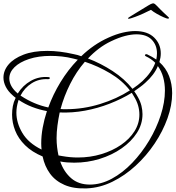

<svg xmlns="http://www.w3.org/2000/svg" viewBox="-30 -1018 1018 1113"><path d="M473 74Q397 77 344 54Q291 31 260 -11.5Q229 -54 217 -111Q155 -137 115.5 -176Q76 -215 58 -261Q40 -307 40 -353Q40 -379 44.5 -403Q49 -427 60 -449L61 -451Q57 -454 53 -457Q49 -460 45 -464Q17 -488 3.5 -515Q-10 -542 -10 -568Q-10 -609 19.5 -644Q49 -679 106 -701Q163 -723 244 -723Q315 -723 398 -704Q409 -702 420 -699Q431 -696 441 -692Q476 -726 516 -753.5Q556 -781 599 -800Q643 -820 682 -829Q721 -838 753 -838Q825 -838 863.5 -800.5Q902 -763 902 -708Q902 -685 894 -658Q932 -624 950 -577.5Q968 -531 968 -478Q968 -408 941 -332.5Q914 -257 866.5 -186Q819 -115 756.5 -57.5Q694 0 621.5 35.5Q549 71 473 74ZM738 -503Q754 -514 768.5 -525Q783 -536 796 -548Q850 -599 870 -654Q847 -677 815 -692Q810 -695 810 -698Q810 -701 814 -703Q818 -705 823 -703Q838 -696 851 -688.5Q864 -681 876 -673Q878 -682 879 -691.5Q880 -701 880 -709Q880 -756 850 -787.5Q820 -819 761 -819Q731 -819 694.5 -809.5Q658 -800 614 -779Q576 -761 542.5 -735.5Q509 -710 480 -679Q554 -651 623 -606Q692 -561 738 -503ZM250 -395Q277 -470 320.5 -541.5Q364 -613 421 -672L397 -678Q362 -687 328.5 -690.5Q295 -694 264 -694Q193 -694 138.5 -676Q84 -658 54 -628.5Q24 -599 24 -563Q24 -541 36 -519Q48 -497 73 -476Q102 -523 149 -549.5Q196 -576 252 -571Q259 -570 259 -566Q259 -559 248 -559Q196 -562 154 -535.5Q112 -509 89 -464L92 -462Q166 -413 250 -395ZM354 -385Q453 -385 550 -415Q647 -445 723 -494Q678 -552 608 -593.5Q538 -635 462 -660Q412 -602 376.5 -531Q341 -460 321 -386Q329 -385 337.5 -385Q346 -385 354 -385ZM491 52Q555 52 618 18Q681 -16 736.5 -74Q792 -132 834.5 -203Q877 -274 901.5 -349.5Q926 -425 926 -493Q926 -534 916 -570Q906 -606 885 -635Q875 -610 856.5 -585.5Q838 -561 812 -538Q798 -525 781.5 -513Q765 -501 748 -489Q754 -481 759.5 -472Q765 -463 770 -454Q784 -429 790 -404.5Q796 -380 796 -356Q796 -298 763.5 -247.5Q731 -197 675 -158Q619 -119 548 -97Q477 -75 400 -75Q380 -75 359.5 -76.5Q339 -78 319 -82Q340 -22 382.5 15Q425 52 491 52ZM421 -105Q493 -105 557.5 -124.5Q622 -144 671.5 -178Q721 -212 749.5 -257Q778 -302 778 -354Q778 -380 770.5 -406.5Q763 -433 746 -460L734 -480Q675 -444 605.5 -417Q536 -390 462.5 -376.5Q389 -363 316 -366Q308 -328 303 -290Q298 -252 298 -217Q298 -190 301 -165Q304 -140 309 -117L332 -113Q355 -109 377 -107Q399 -105 421 -105ZM211 -151Q210 -160 209.5 -168.5Q209 -177 209 -187Q209 -231 217.5 -278Q226 -325 242 -374Q198 -382 156.5 -398Q115 -414 78 -439L76 -433Q65 -398 65 -365Q65 -306 99.5 -247.5Q134 -189 211 -151ZM722 -910Q710 -908 712 -913Q713 -915 727.5 -924Q742 -933 760 -944Q778 -955 788 -961Q811 -975 829 -986Q847 -997 854 -998Q858 -999 862 -998Q867 -997 878 -985.5Q889 -974 902 -961Q909 -954 920.5 -943Q932 -932 941.5 -923.5Q951 -915 950 -913Q949 -910 942 -910Q937 -910 918.5 -918Q900 -926 879 -938Q858 -950 845 -961Q826 -951 800.5 -939.5Q775 -928 753 -920Q731 -912 722 -910Z"/></svg>

Font: Mea Culpa
Style: Regular
Weight: 400
Designer: Robert E. Leuschke
Foundry: Robert E. Leuschke
Version: Version 1.010; ttfautohint (v1.8.3)